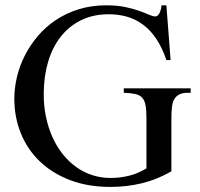

<svg xmlns="http://www.w3.org/2000/svg" viewBox="-20 -698 763 733"><path d="M696.8 -343.8Q676.8 -343.8 664.1 -337.2Q651.4 -330.6 644.5 -317.9Q639.2 -309.1 636.7 -291Q634.3 -272.9 634.3 -246.1V-43.9Q579.1 -12.2 521.5 1.7Q463.9 15.6 401.4 15.6Q314.9 15.6 247.1 -10.5Q179.2 -36.6 131.8 -82Q84.5 -127.4 59.6 -189Q34.7 -250.5 34.7 -321.3Q34.7 -361.8 44.7 -404.1Q54.7 -446.3 74.7 -485.8Q94.7 -525.4 124.3 -560.3Q153.8 -595.2 192.9 -621.3Q231.9 -647.5 280.3 -662.6Q328.6 -677.7 385.7 -677.7Q427.2 -677.7 458.3 -671.1Q489.3 -664.6 511.7 -656.5Q534.2 -648.4 548.8 -641.8Q563.5 -635.3 572.8 -635.3Q575.7 -635.3 579.3 -637Q583 -638.7 586.4 -643.6Q589.8 -648.4 592.5 -656.5Q595.2 -664.6 596.7 -677.7H615.2L631.3 -468.8H615.2Q599.1 -516.1 576.9 -549.3Q554.7 -582.5 526.6 -603.5Q498.5 -624.5 465.6 -634Q432.6 -643.6 395.5 -643.6Q335.4 -643.6 289.1 -620.6Q242.7 -597.7 211.2 -557.1Q179.7 -516.6 163.6 -461.7Q147.5 -406.7 147 -342.8Q146.5 -295.4 155.3 -252.9Q164.1 -210.4 180.2 -174.6Q196.3 -138.7 219.5 -109.6Q242.7 -80.6 271 -60.3Q299.3 -40 332.5 -29.3Q365.7 -18.6 402.3 -18.6Q437.5 -18.6 471.9 -26.9Q506.3 -35.2 539.1 -55.2V-246.1Q539.1 -277.3 535.6 -296.1Q532.2 -314.9 522.7 -325.2Q513.2 -335.4 496.3 -339.1Q479.5 -342.8 452.6 -343.8V-360.8H708V-343.8Z"/></svg>

Font: Doulos SIL CyrE
Style: Regular
Weight: 400
Designer: Walt Agee, Victor Gaultney, Peter Martin, Debbi Hosken, Becca Hirsbrunner
Foundry: SIL International
Version: Version 5.000